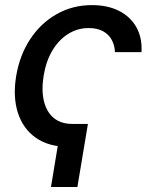

<svg xmlns="http://www.w3.org/2000/svg" viewBox="-20 -567 603 756"><path d="M326.2 -79.1 284.7 169.4H180.7L221.7 -79.1ZM250 11.2Q172.4 11.2 121.6 -24.2Q70.8 -59.6 50.5 -122.6Q30.3 -185.5 43.5 -266.6Q57.1 -349.1 98.6 -412.4Q140.1 -475.6 202.9 -511.2Q265.6 -546.9 341.8 -546.9Q404.3 -546.9 449.2 -523.9Q494.1 -501 517.3 -459.2Q540.5 -417.5 537.1 -361.8H432.6Q431.6 -388.7 419.9 -410.2Q408.2 -431.6 385.5 -444.1Q362.8 -456.5 329.1 -456.5Q285.6 -456.5 249 -433.8Q212.4 -411.1 187 -369.4Q161.6 -327.6 151.9 -269.5Q142.6 -211.4 153.1 -168.5Q163.6 -125.5 191.9 -102.3Q220.2 -79.1 264.6 -79.1Z"/></svg>

Font: Inter 18pt Medium
Style: Italic
Weight: 500
Italic angle: -9.3988°
Designer: Rasmus Andersson
Foundry: rsms
Version: Version 4.001;git-66647c0bb